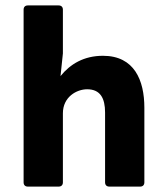

<svg xmlns="http://www.w3.org/2000/svg" viewBox="-20 -691 614 711"><path d="M361.3 -484.4C291 -484.4 240.2 -454.1 204.1 -409.2L212.9 -493.2V-655.3C212.9 -665 207 -670.9 197.3 -670.9H83C73.2 -670.9 67.4 -665 67.4 -655.3V-15.6C67.4 -5.9 73.2 0 83 0H197.3C207 0 212.9 -5.9 212.9 -15.6V-271.5C212.9 -332 263.7 -360.4 302.7 -360.4C351.6 -360.4 369.1 -327.1 369.1 -274.4V-15.6C369.1 -5.9 375 0 384.8 0H499C508.8 0 514.6 -5.9 514.6 -15.6V-292C514.6 -393.6 477.5 -484.4 361.3 -484.4Z"/></svg>

Font: Ed Sans Neue
Style: Bold
Weight: 700
Designer: Stephen Hutchings
Version: Version 1.004;PS 001.004;hotconv 1.0.88;makeotf.lib2.5.64775